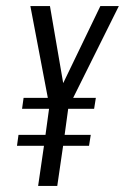

<svg xmlns="http://www.w3.org/2000/svg" viewBox="-20 -611 410 631"><path d="M105.3 0 124.5 -131.8H35.8L40.8 -167.8H129.5L141.2 -253.4H52.5L57.5 -289.3H137.2L79.8 -591H144.2L187.7 -337.8L309.8 -591H370.5L220.4 -289.3H295L289.3 -253.4H204.1L192.4 -167.8H278.3L272.6 -131.8H187.4L168.2 0Z"/></svg>

Font: Alumni Sans Thin
Style: Italic
Weight: 100
Italic angle: -8°
Designer: Robert E. Leuschke
Foundry: Robert E. Leuschke
Version: Version 1.016